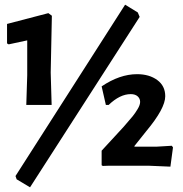

<svg xmlns="http://www.w3.org/2000/svg" viewBox="-20 -706 781 818"><path d="M513 -686 567 -653 575 -634 108 92 51 58 46 44ZM186 -650 201 -639 196 -397 200 -259H92L96 -386V-534L17 -517L10 -521V-604ZM564 -390Q616 -390 650 -365Q684 -340 684 -296Q684 -244 603 -147L552 -83L554 -81H645L712 -85L717 -78L706 4L612 0H445L418 1L413 -2V-64L507 -166Q535 -198 545.5 -211Q556 -224 566.5 -241.5Q577 -259 577 -272Q577 -286 566.5 -295.5Q556 -305 537 -305Q491 -305 443 -259H431L413 -338Q490 -390 564 -390Z"/></svg>

Font: Alegreya Sans
Style: Bold
Weight: 700
Designer: Juan Pablo del Peral
Foundry: Huerta Tipografica
Version: Version 2.007